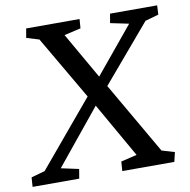

<svg xmlns="http://www.w3.org/2000/svg" viewBox="-79 -767 833 843"><g transform="rotate(-10 337.5 -345.0)"><path d="M631 0 641 -42 584 -59 399 -379 614 -632 674 -649 676 -690H466L459 -649L541 -632L371 -426L253 -632L327 -649L330 -690H92L85 -649L141 -632L306 -349L63 -59L2 -42L-1 0H207L214 -42L135 -59L334 -303L473 -59L402 -42L399 0Z"/></g></svg>

Font: TPK Tissa Web
Style: Italic
Weight: 400
Italic angle: -7°
Designer: Jacques Le Bailly, Suppakit Chalermlarp | Katatrad Co.,Ltd.
Foundry: Jacques Le Bailly, Cadson Demak Co.,Ltd.
Version: Version 5.000;Glyphs 3.1.2 (3151)